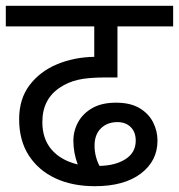

<svg xmlns="http://www.w3.org/2000/svg" viewBox="-20 -642 617 662"><path d="M307 0Q229 0 170.5 -27.5Q112 -55 79 -106.5Q46 -158 46 -231Q46 -301 82 -348.5Q118 -396 177 -420.5Q236 -445 305 -446V-551H0V-622H577V-551H385V-375H346Q282 -375 247.5 -366.5Q213 -358 188 -341Q158 -322 142 -292Q126 -262 126 -221Q126 -163 158 -126Q190 -89 248 -75Q233 -115 233 -157Q233 -191 249.5 -221Q266 -251 298.5 -269.5Q331 -288 380 -288Q429 -288 460.5 -269.5Q492 -251 507.5 -221Q523 -191 523 -157Q523 -87 465.5 -43.5Q408 0 307 0ZM306 -140Q306 -103 323 -70Q378 -71 413 -93.5Q448 -116 448 -157Q448 -187 430.5 -204Q413 -221 385 -221Q350 -221 328 -199.5Q306 -178 306 -140Z"/></svg>

Font: Noto Sans Living
Style: Regular
Weight: 400
Designer: Monotype Design Team
Foundry: Monotype Imaging Inc.
Version: Version 2.013; ttfautohint (v1.8.4.7-5d5b)